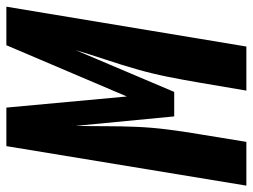

<svg xmlns="http://www.w3.org/2000/svg" viewBox="-132 -662 775 588"><g transform="rotate(-90 255.0 -367.5)"><path d="M-19 0 102 -735H220L254 -366L411 -735H529L407 0H272L297 -147Q305 -194 314.5 -241.5Q324 -289 337.5 -336Q351 -383 366.5 -429.5Q382 -476 396 -523L268 -221H193L164 -523Q163 -476 163 -429.5Q163 -383 161 -336Q159 -289 153 -241.5Q147 -194 139 -147L115 0Z"/></g></svg>

Font: Iosevka SS04 Heavy
Style: Italic
Weight: 900
Italic angle: -9°
Monospace: yes
Designer: Belleve Invis
Foundry: Belleve Invis
Version: Version 19.0.0; ttfautohint (v1.8.4)